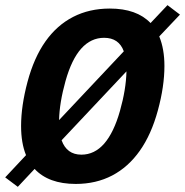

<svg xmlns="http://www.w3.org/2000/svg" viewBox="-46 -702 716 743"><path d="M247.1 9.8Q142.1 9.8 87.9 -48.3L22.9 21L-25.9 -15.6L54.7 -101.6Q35.6 -148.4 35.6 -214.4Q35.6 -292 60.5 -385.3Q85.4 -478.5 129.6 -541.3Q173.8 -604 236.8 -636.5Q299.8 -668.9 378.9 -668.9Q482.9 -668.9 536.6 -612.8L602.1 -682.1L650.4 -645.5L570.3 -561Q590.3 -512.2 590.3 -446.8Q590.3 -367.7 564.9 -274.7Q539.6 -181.6 495.1 -118.7Q450.7 -55.7 388.2 -22.9Q325.7 9.8 247.1 9.8ZM443.4 -425.8 192.4 -159.2Q212.4 -103.5 269 -103.5Q319.8 -103.5 357.2 -146.2Q394.5 -189 418.2 -272.7Q441.9 -356.4 443.4 -425.8ZM182.6 -237.3 433.1 -503.4Q414.1 -555.7 356.9 -555.7Q305.7 -555.7 268.3 -513.9Q231 -472.2 207.5 -388.4Q184.1 -304.7 182.6 -237.3Z"/></svg>

Font: Cousine
Style: Bold Italic
Weight: 700
Italic angle: -12°
Monospace: yes
Designer: Steve Matteson
Foundry: Ascender Corporation
Version: Version 1.20